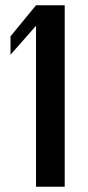

<svg xmlns="http://www.w3.org/2000/svg" viewBox="-20 -710 336 730"><path d="M226 0H117V-612L20 -502V-572L117 -690H226Z"/></svg>

Font: Trochut
Style: Regular
Weight: 400
Designer: Andreu Balius
Foundry: Andreu Balius
Version: Version 1.001